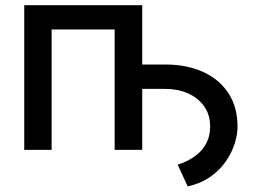

<svg xmlns="http://www.w3.org/2000/svg" viewBox="-20 -565 963 724"><path d="M462.4 -229.8V-321.7H604.4Q683.6 -321.7 744.9 -294.2Q806.1 -266.7 840.9 -214.3Q875.7 -161.9 875.7 -86.6Q875.7 -58.9 865.4 -25Q855.1 8.9 832.7 41.9Q810.4 74.9 774.7 100.5Q739 126.1 687.9 138.1L649.9 55.8Q690 43 717.2 22.5Q744.3 2.1 758.3 -25.4Q772.4 -52.9 772.4 -86.6Q772.7 -131.7 750 -163.9Q727.3 -196 688.9 -212.9Q650.6 -229.8 604.4 -229.8ZM71.4 0V-545.5H516.3V0H412.3V-453.8H174.7V0Z"/></svg>

Font: InterMG Medium
Style: Regular
Weight: 500
Designer: Rasmus Andersson
Foundry: rsms
Version: Version 3.019;December 26, 2023;FontCreator 15.0.0.2955 64-b